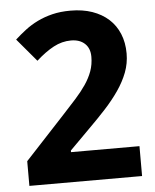

<svg xmlns="http://www.w3.org/2000/svg" viewBox="-52 -768 655 813"><g transform="rotate(-5 275.5 -362.0)"><path d="M519 0H40V-105L208 -286.1Q239.7 -320.3 265.6 -349.1Q291.5 -377.9 310.1 -405.3Q328.6 -432.6 338.9 -460.9Q349.1 -489.3 349.1 -522Q349.1 -558.1 327.4 -578.1Q305.7 -598.1 269 -598.1Q230.5 -598.1 194.8 -579.1Q159.2 -560.1 120.1 -524.9L38.1 -622.1Q60.1 -642.1 84 -660.4Q107.9 -678.7 136.7 -692.9Q165.5 -707 200.2 -715.6Q234.9 -724.1 277.8 -724.1Q329.1 -724.1 369.9 -710Q410.6 -695.8 439.5 -669.7Q468.3 -643.6 483.6 -606.4Q499 -569.3 499 -522.9Q499 -481 484.4 -442.6Q469.7 -404.3 444.3 -367.4Q418.9 -330.6 385.5 -294.2Q352.1 -257.8 314 -220.2L228 -133.8V-127H519Z"/></g></svg>

Font: Droid Sans
Style: Bold
Weight: 700
Foundry: Ascender Corporation
Version: Version 1.00 build 112